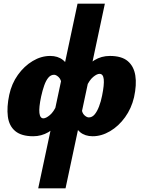

<svg xmlns="http://www.w3.org/2000/svg" viewBox="-20 -731 775 1040"><path d="M187 289 400 -711H548L335 289ZM160 7Q96 7 62.5 -21Q29 -49 22.5 -100Q16 -151 30 -217Q43 -278 77 -325.5Q111 -373 157 -400.5Q203 -428 252 -428Q293 -428 320.5 -406.5Q348 -385 348 -352L314 -274Q311 -301 297.5 -313.5Q284 -326 273 -326Q255 -326 242 -310.5Q229 -295 219.5 -268Q210 -241 203 -209Q190 -148 193.5 -119Q197 -90 215 -90Q229 -90 250 -107.5Q271 -125 287 -162L314 -87Q280 -37 242 -15Q204 7 160 7ZM482 7Q441 7 414 -15Q387 -37 386 -69L421 -147Q424 -119 437 -107Q450 -95 461 -95Q479 -95 492.5 -111Q506 -127 516.5 -154.5Q527 -182 533 -213Q545 -272 542 -301.5Q539 -331 519 -331Q505 -331 484.5 -314Q464 -297 447 -259L420 -334Q454 -382 491.5 -405Q529 -428 575 -428Q639 -428 672 -400Q705 -372 713 -322Q721 -272 706 -204Q692 -144 657.5 -96Q623 -48 576.5 -20.5Q530 7 482 7Z"/></svg>

Font: Ysabeau Office Black
Style: Italic
Weight: 900
Italic angle: -12°
Designer: Christian Thalmann (Catharsis Fonts)
Version: Version 2.001;gftools[0.9.30]; featfreeze: tnum,lnum,ss02